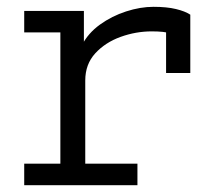

<svg xmlns="http://www.w3.org/2000/svg" viewBox="-20 -543 656 563"><path d="M51 0V-63H157V-448H51V-511H226V-396L220 -410Q238 -445.5 273 -470.8Q308 -496 349.8 -509.5Q391.5 -523 430 -523Q469 -523 496 -516.5Q523 -510 538 -500V-329H467V-479L484 -444Q472 -448 457.5 -449.5Q443 -451 425 -451Q378.5 -451 333.5 -434.8Q288.5 -418.5 259.2 -386.5Q230 -354.5 230 -307V-63H383V0Z"/></svg>

Font: Overpass Mono Light Light
Style: Regular
Weight: 300
Monospace: yes
Version: Version 4.000